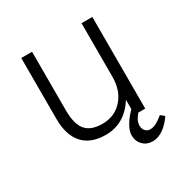

<svg xmlns="http://www.w3.org/2000/svg" viewBox="-153 -648 889 916"><g transform="rotate(-30 291.5 -190.0)"><path d="M476.6 -518.6H417V-224.6Q417 -146.5 374 -99.6Q332 -52.7 263.7 -52.7Q199.2 -52.7 170.9 -88.9Q144.5 -122.1 144.5 -197.3V-518.6H85V-183.6Q85 -92.8 127.9 -45.9Q169.9 1 252.9 1Q304.7 1 345.7 -23.4Q387.7 -47.9 418 -96.7V-44.9Q391.6 -17.6 377 5.9Q356.4 39.1 356.4 63.5Q356.4 97.7 377.9 119.1Q398.4 139.6 431.6 139.6Q462.9 139.6 494.1 116.2Q520.5 96.7 542 64.5L521.5 47.9Q500 65.4 487.3 72.3Q467.8 84 448.2 84Q433.6 84 422.9 73.2Q412.1 61.5 412.1 43.9Q412.1 29.3 418.9 14.6Q425.8 1 438.5 -13.7H476.6Z"/></g></svg>

Font: Dotum
Style: Regular
Weight: 400
Version: Version 2.21